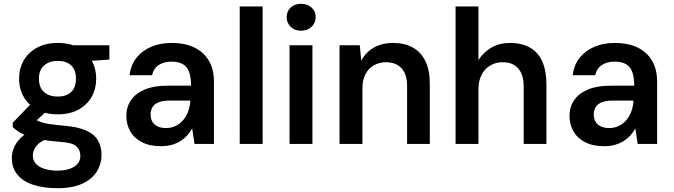

<svg xmlns="http://www.w3.org/2000/svg" viewBox="-20 -754 3529 1006"><path d="M282 232Q209 232 155 214.5Q101 197 71.5 161.5Q42 126 42 73Q42 40 57.5 10Q73 -20 104.5 -45.5Q136 -71 184 -89L241 -32Q191 -15 171.5 9.5Q152 34 152 61Q152 87 168.5 104.5Q185 122 214 131Q243 140 280 140Q317 140 344 131Q371 122 386 104.5Q401 87 401 63Q401 31 379.5 12Q358 -7 293 -11Q238 -15 198 -22.5Q158 -30 129 -40Q100 -50 80 -62.5Q60 -75 47 -88V-111L152 -220L245 -191L122 -77L153 -136Q164 -129 174.5 -123Q185 -117 202 -112Q219 -107 247 -103Q275 -99 320 -95Q388 -89 430.5 -70.5Q473 -52 492.5 -19.5Q512 13 512 60Q512 104 488 143.5Q464 183 413 207.5Q362 232 282 232ZM282 -155Q218 -155 173 -180Q128 -205 104 -247Q80 -289 80 -342Q80 -395 104 -437Q128 -479 173.5 -504Q219 -529 282 -529Q347 -529 392 -504Q437 -479 460.5 -437Q484 -395 484 -342Q484 -289 460.5 -247Q437 -205 392 -180Q347 -155 282 -155ZM282 -248Q327 -248 352.5 -271.5Q378 -295 378 -342Q378 -388 352.5 -411.5Q327 -435 282 -435Q239 -435 211.5 -411.5Q184 -388 184 -342Q184 -295 211 -271.5Q238 -248 282 -248ZM369 -429 346 -517H553V-442Z M824 12Q763 12 722.5 -9.5Q682 -31 662 -67Q642 -103 642 -146Q642 -194 666.5 -229.5Q691 -265 738.5 -285Q786 -305 856 -305H981Q981 -347 971.5 -375Q962 -403 939.5 -417Q917 -431 878 -431Q838 -431 811 -413Q784 -395 777 -360H659Q665 -413 694.5 -450.5Q724 -488 771.5 -508.5Q819 -529 878 -529Q950 -529 999.5 -504.5Q1049 -480 1075 -435Q1101 -390 1101 -326V0H999L987 -81Q976 -61 960.5 -44Q945 -27 925 -14.5Q905 -2 879.5 5Q854 12 824 12ZM850 -83Q877 -83 900 -94Q923 -105 939.5 -124.5Q956 -144 965.5 -169Q975 -194 977 -223V-227H868Q833 -227 811 -218Q789 -209 779 -192.5Q769 -176 769 -155Q769 -132 778.5 -116Q788 -100 806.5 -91.5Q825 -83 850 -83Z M1236 0V-720H1356V0Z M1497 0V-517H1617V0ZM1557 -593Q1524 -593 1503 -613.5Q1482 -634 1482 -664Q1482 -695 1503 -714.5Q1524 -734 1557 -734Q1591 -734 1612.5 -714.5Q1634 -695 1634 -664Q1634 -634 1612.5 -613.5Q1591 -593 1557 -593Z M1759 0V-517H1865L1873 -436Q1895 -479 1938 -504Q1981 -529 2039 -529Q2100 -529 2143 -505Q2186 -481 2209 -433.5Q2232 -386 2232 -316V0H2113V-305Q2113 -364 2084 -396Q2055 -428 2002 -428Q1968 -428 1939.5 -412Q1911 -396 1895 -365.5Q1879 -335 1879 -292V0Z M2367 0V-720H2487V-439Q2512 -480 2554.5 -504.5Q2597 -529 2651 -529Q2714 -529 2757 -504.5Q2800 -480 2821.5 -431.5Q2843 -383 2843 -311V0H2724V-300Q2724 -362 2695.5 -395Q2667 -428 2613 -428Q2578 -428 2549 -411Q2520 -394 2503.5 -362.5Q2487 -331 2487 -286V0Z M3146 12Q3085 12 3044.5 -9.5Q3004 -31 2984 -67Q2964 -103 2964 -146Q2964 -194 2988.5 -229.5Q3013 -265 3060.5 -285Q3108 -305 3178 -305H3303Q3303 -347 3293.5 -375Q3284 -403 3261.5 -417Q3239 -431 3200 -431Q3160 -431 3133 -413Q3106 -395 3099 -360H2981Q2987 -413 3016.5 -450.5Q3046 -488 3093.5 -508.5Q3141 -529 3200 -529Q3272 -529 3321.5 -504.5Q3371 -480 3397 -435Q3423 -390 3423 -326V0H3321L3309 -81Q3298 -61 3282.5 -44Q3267 -27 3247 -14.5Q3227 -2 3201.5 5Q3176 12 3146 12ZM3172 -83Q3199 -83 3222 -94Q3245 -105 3261.5 -124.5Q3278 -144 3287.5 -169Q3297 -194 3299 -223V-227H3190Q3155 -227 3133 -218Q3111 -209 3101 -192.5Q3091 -176 3091 -155Q3091 -132 3100.5 -116Q3110 -100 3128.5 -91.5Q3147 -83 3172 -83Z"/></svg>

Font: DM Sans 11pt SemiBold
Style: Regular
Weight: 600
Version: Version 4.004;gftools[0.9.30]